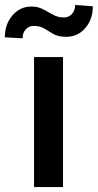

<svg xmlns="http://www.w3.org/2000/svg" viewBox="-68 -760 397 780"><path d="M188 -528.3V0H70.3V-528.3ZM237.3 -739.7 309.1 -734.4Q309.1 -681.2 278.3 -645.8Q247.6 -610.4 201.2 -610.4Q168.9 -610.4 149.4 -621.6Q129.9 -632.8 112.3 -643.8Q94.7 -654.8 68.4 -654.8Q49.8 -654.8 36.9 -641.1Q23.9 -627.4 23.9 -604.5L-48.3 -608.4Q-48.3 -661.1 -17.6 -697.3Q13.2 -733.4 59.6 -733.4Q86.4 -733.4 106.9 -722.4Q127.4 -711.4 147.5 -700.2Q167.5 -689 192.4 -689Q210.9 -689 224.1 -703.1Q237.3 -717.3 237.3 -739.7Z"/></svg>

Font: Vazirmatn UI FD Medium
Style: Regular
Weight: 500
Designer: Saber Rastikerdar
Foundry: Saber Rastikerdar
Version: Version 33.003